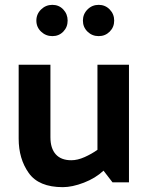

<svg xmlns="http://www.w3.org/2000/svg" viewBox="-20 -752 615 792"><path d="M196 -732Q223 -732 241 -713Q259 -694 259 -667Q259 -640 241 -621.5Q223 -603 196 -603Q169 -603 149.5 -621.5Q130 -640 130 -667Q130 -694 149.5 -713Q169 -732 196 -732ZM387 -732Q414 -732 432.5 -713Q451 -694 451 -667Q451 -640 432.5 -621.5Q414 -603 387 -603Q360 -603 341 -621.5Q322 -640 322 -667Q322 -694 341 -713Q360 -732 387 -732ZM407 -48Q374 -17 326 1.5Q278 20 239 20Q140 20 98.5 -38.5Q57 -97 57 -180V-485H188V-186Q188 -140 210 -115.5Q232 -91 274 -91Q300 -91 329 -104Q358 -117 382 -134V-485H512V0H444Z"/></svg>

Font: Palanquin
Style: Bold
Weight: 700
Designer: Pria Ravichandran
Version: Version 1.0.4